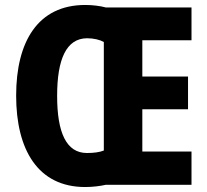

<svg xmlns="http://www.w3.org/2000/svg" viewBox="-20 -744 835 773"><path d="M323 -724C133 -724 45 -577 45 -359C45 -142 132 9 323 9C353 9 384 5 406 0H751V-134H553V-304H737V-436H553V-582H751V-714H406C384 -720 353 -724 323 -724ZM330 -590C357 -590 382 -584 398 -575V-138C381 -131 357 -128 330 -128C247 -128 210 -210 210 -358C210 -506 247 -589 330 -590Z"/></svg>

Font: Noto Sans Khmer UI Condensed ExtraBold
Style: Regular
Weight: 800
Width: 3
Designer: Danh Hong and the Monotype Design Team
Foundry: Monotype Imaging Inc.
Version: Version 2.002